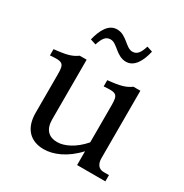

<svg xmlns="http://www.w3.org/2000/svg" viewBox="-171 -861 971 1012"><g transform="rotate(30 315.0 -355.0)"><path d="M194 -143V-506H152C121 -484 94 -475 15 -467V-429C91 -435 101 -430 101 -363V-129C101 -34 152 16 233 16C290 16 363 -13 428 -84V0H600V-38H568C538 -38 521 -59 521 -96V-506H479C448 -484 421 -475 342 -467V-429C418 -435 428 -430 428 -363V-138C377 -79 319 -52 276 -52C223 -52 194 -83 194 -143ZM160 -610 194 -599C207 -639 220 -662 251 -662C291 -662 319 -600 378 -600C428 -600 457 -652 471 -715L437 -726C425 -687 411 -663 381 -663C340 -663 313 -725 254 -725C203 -725 175 -673 160 -610Z"/></g></svg>

Font: LT Superior Serif Medium
Style: Regular
Weight: 500
Designer: Daniel Lyons
Foundry: LyonsType
Version: Version 2.120;FEAKit 1.0